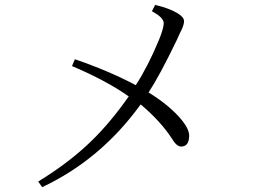

<svg xmlns="http://www.w3.org/2000/svg" viewBox="-20 -773 1040 785"><path d="M506.3 -378.9Q414.1 -443.8 274.4 -502.9L286.1 -530.8Q424.8 -483.4 535.2 -424.8Q585 -501.5 630.4 -610.8Q649.4 -658.2 649.4 -678.2Q649.4 -701.2 601.1 -727.1L614.3 -752.9Q671.9 -739.3 704.6 -719.7Q732.4 -703.1 732.4 -687Q732.4 -673.3 723.6 -653.8Q716.8 -641.1 703.1 -609.9Q632.3 -462.9 587.4 -395Q663.6 -348.1 710.9 -296.4Q753.4 -249.5 753.4 -218.8Q753.4 -173.8 720.2 -173.8Q702.6 -173.8 683.6 -205.1Q638.2 -275.9 555.2 -346.2Q391.6 -120.1 152.3 -7.8L136.2 -30.8Q263.2 -108.4 354.5 -197.3Q432.6 -273.4 506.3 -378.9Z"/></svg>

Font: I.Ming
Style: Regular
Weight: 400
Designer: Ichiten Fonts Project
Version: Version 5.10 Mar 24, 2018